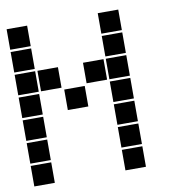

<svg xmlns="http://www.w3.org/2000/svg" viewBox="-79 -765 757 830"><g transform="rotate(-10 300.0 -350.0)"><path d="M6 -695Q5 -695 5 -695Q5 -695 5 -694V-606Q5 -605 5 -605Q5 -605 6 -605H94Q95 -605 95 -605Q95 -605 95 -606V-694Q95 -695 95 -695Q95 -695 94 -695ZM406 -695Q405 -695 405 -695Q405 -695 405 -694V-606Q405 -605 405 -605Q405 -605 406 -605H494Q495 -605 495 -605Q495 -605 495 -606V-694Q495 -695 495 -695Q495 -695 494 -695ZM6 -595Q5 -595 5 -595Q5 -595 5 -594V-506Q5 -505 5 -505Q5 -505 6 -505H94Q95 -505 95 -505Q95 -505 95 -506V-594Q95 -595 95 -595Q95 -595 94 -595ZM406 -595Q405 -595 405 -595Q405 -595 405 -594V-506Q405 -505 405 -505Q405 -505 406 -505H494Q495 -505 495 -505Q495 -505 495 -506V-594Q495 -595 495 -595Q495 -595 494 -595ZM6 -495Q5 -495 5 -495Q5 -495 5 -494V-406Q5 -405 5 -405Q5 -405 6 -405H94Q95 -405 95 -405Q95 -405 95 -406V-494Q95 -495 95 -495Q95 -495 94 -495ZM106 -495Q105 -495 105 -495Q105 -495 105 -494V-406Q105 -405 105 -405Q105 -405 106 -405H194Q195 -405 195 -405Q195 -405 195 -406V-494Q195 -495 195 -495Q195 -495 194 -495ZM306 -495Q305 -495 305 -495Q305 -495 305 -494V-406Q305 -405 305 -405Q305 -405 306 -405H394Q395 -405 395 -405Q395 -405 395 -406V-494Q395 -495 395 -495Q395 -495 394 -495ZM406 -495Q405 -495 405 -495Q405 -495 405 -494V-406Q405 -405 405 -405Q405 -405 406 -405H494Q495 -405 495 -405Q495 -405 495 -406V-494Q495 -495 495 -495Q495 -495 494 -495ZM6 -395Q5 -395 5 -395Q5 -395 5 -394V-306Q5 -305 5 -305Q5 -305 6 -305H94Q95 -305 95 -305Q95 -305 95 -306V-394Q95 -395 95 -395Q95 -395 94 -395ZM206 -395Q205 -395 205 -395Q205 -395 205 -394V-306Q205 -305 205 -305Q205 -305 206 -305H294Q295 -305 295 -305Q295 -305 295 -306V-394Q295 -395 295 -395Q295 -395 294 -395ZM406 -395Q405 -395 405 -395Q405 -395 405 -394V-306Q405 -305 405 -305Q405 -305 406 -305H494Q495 -305 495 -305Q495 -305 495 -306V-394Q495 -395 495 -395Q495 -395 494 -395ZM6 -295Q5 -295 5 -295Q5 -295 5 -294V-206Q5 -205 5 -205Q5 -205 6 -205H94Q95 -205 95 -205Q95 -205 95 -206V-294Q95 -295 95 -295Q95 -295 94 -295ZM406 -295Q405 -295 405 -295Q405 -295 405 -294V-206Q405 -205 405 -205Q405 -205 406 -205H494Q495 -205 495 -205Q495 -205 495 -206V-294Q495 -295 495 -295Q495 -295 494 -295ZM6 -195Q5 -195 5 -195Q5 -195 5 -194V-106Q5 -105 5 -105Q5 -105 6 -105H94Q95 -105 95 -105Q95 -105 95 -106V-194Q95 -195 95 -195Q95 -195 94 -195ZM406 -195Q405 -195 405 -195Q405 -195 405 -194V-106Q405 -105 405 -105Q405 -105 406 -105H494Q495 -105 495 -105Q495 -105 495 -106V-194Q495 -195 495 -195Q495 -195 494 -195ZM6 -95Q5 -95 5 -95Q5 -95 5 -94V-6Q5 -5 5 -5Q5 -5 6 -5H94Q95 -5 95 -5Q95 -5 95 -6V-94Q95 -95 95 -95Q95 -95 94 -95ZM406 -95Q405 -95 405 -95Q405 -95 405 -94V-6Q405 -5 405 -5Q405 -5 406 -5H494Q495 -5 495 -5Q495 -5 495 -6V-94Q495 -95 495 -95Q495 -95 494 -95Z"/></g></svg>

Font: Doto Black
Style: Regular
Weight: 900
Version: Version 1.000